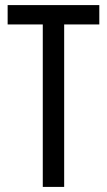

<svg xmlns="http://www.w3.org/2000/svg" viewBox="-20 -734 421 754"><path d="M232 0V-638H370V-714H10V-638H148V0Z"/></svg>

Font: Noto Sans Gujarati UI ExtraCondensed
Style: Regular
Weight: 400
Width: 2
Designer: Jelle Bosma - Monotype Design Team, Universal Thirst
Foundry: Monotype Imaging Inc.
Version: Version 2.106